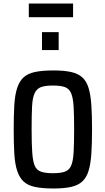

<svg xmlns="http://www.w3.org/2000/svg" viewBox="-20 -977 600 1093"><path d="M285 96Q220 96 178.5 87Q137 78 113.5 55.5Q90 33 77.5 -5.5Q65 -44 61.5 -101.5Q58 -159 58 -240Q58 -322 61.5 -379.5Q65 -437 77.5 -475.5Q90 -514 113.5 -536Q137 -558 178.5 -567Q220 -576 285 -576Q345 -576 385 -567Q425 -558 449 -536Q473 -514 484.5 -475.5Q496 -437 500 -379.5Q504 -322 504 -240Q504 -159 500 -101.5Q496 -44 484.5 -5.5Q473 33 449 55.5Q425 78 385 87Q345 96 285 96ZM280 9Q326 9 350 0Q374 -9 385 -34Q396 -59 399 -109Q402 -159 402 -240Q402 -322 399 -371Q396 -420 385 -446Q374 -472 350 -481Q326 -490 280 -490Q237 -490 213 -481Q189 -472 177 -446Q165 -420 162.5 -370.5Q160 -321 160 -240Q160 -159 163.5 -109Q167 -59 177.5 -34Q188 -9 212.5 0Q237 9 280 9ZM219 -692V-794H314V-692ZM144 -879V-957H396V-879Z"/></svg>

Font: Farlight84_Sys_V01
Style: Regular
Weight: 400
Designer: Ryoko NISHIZUKA  (kana, bopomofo & ideographs); Paul D. Hunt (Latin, Greek & Cyrillic); Sandoll Communications , Soo-you
Foundry: Adobe
Version: Version 2.004;October 29, 2024;FontCreator 14.0.0.2814 64-bi